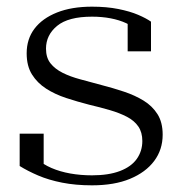

<svg xmlns="http://www.w3.org/2000/svg" viewBox="-20 -546 546 576"><path d="M407 -123Q407 -149 395 -166.5Q383 -184 361 -195.5Q339 -207 310 -215.5Q281 -224 247 -232Q212 -241 178.5 -252Q145 -263 118.5 -280Q92 -297 76 -322.5Q60 -348 60 -386Q60 -429 83.5 -460Q107 -491 151 -508.5Q195 -526 256 -526Q300 -526 335 -519Q370 -512 394.5 -501.5Q419 -491 433 -481V-392H363V-488Q370 -487 375.5 -483Q381 -479 385 -473Q389 -467 391 -461.5Q393 -456 391 -453Q379 -467 358.5 -476.5Q338 -486 312 -491Q286 -496 256 -496Q185 -496 151.5 -468.5Q118 -441 118 -400Q118 -373 131.5 -356Q145 -339 168 -327.5Q191 -316 221 -308Q251 -300 284 -291Q319 -282 352 -271Q385 -260 411 -244Q437 -228 452.5 -203.5Q468 -179 468 -142Q468 -97 442.5 -63Q417 -29 370 -9.5Q323 10 256 10Q207 10 166.5 2Q126 -6 94.5 -19.5Q63 -33 39 -48V-145H111V-32Q104 -37 99 -41.5Q94 -46 91.5 -50.5Q89 -55 88.5 -60Q88 -65 90 -70Q109 -53 134.5 -42Q160 -31 191 -25.5Q222 -20 256 -20Q306 -20 340 -33Q374 -46 390.5 -69.5Q407 -93 407 -123Z"/></svg>

Font: Roboto Serif 120pt Expanded Light
Style: Regular
Weight: 300
Width: 7
Designer: Greg Gazdowicz
Foundry: Commercial Type
Version: Version 1.008